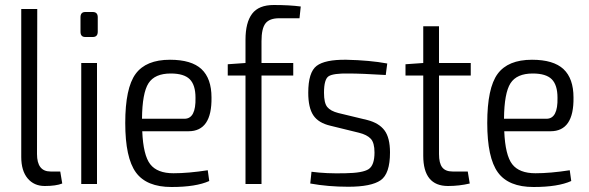

<svg xmlns="http://www.w3.org/2000/svg" viewBox="-20 -736 2356 768"><path d="M129 -700 128 -120Q128 -50 182 -50H221L229 -2Q204 8 159 8Q116 8 90.5 -22.5Q65 -53 65 -108V-700Z M321 -688H351Q371 -688 371 -667V-609Q371 -588 351 -588H321Q302 -588 302 -609V-667Q302 -688 321 -688ZM368 0H305V-484H368Z M674 -43Q733 -43 811 -55L817 -12Q764 12 666 12Q566 12 523.5 -46.5Q481 -105 481 -244Q481 -384 522.5 -440.5Q564 -497 660 -497Q746 -497 786 -459.5Q826 -422 826 -346Q828 -211 734 -211H549Q553 -115 581 -79Q609 -43 674 -43ZM663 -442Q599 -442 574 -403Q549 -364 548 -261H718Q764 -261 762 -345Q762 -396 739 -419Q716 -442 663 -442Z M1178 -663H1097Q1058 -663 1042 -642.5Q1026 -622 1026 -571V-484H1153V-434H1026V0H962V-434H891V-479L962 -484V-577Q962 -646 988.5 -681Q1015 -716 1075 -716Q1138 -716 1183 -710Z M1365 -497Q1459 -495 1529 -482L1523 -436Q1425 -442 1374 -442Q1313 -443 1294.5 -431Q1276 -419 1276 -365Q1276 -324 1289 -308Q1302 -292 1333 -284L1449 -256Q1496 -244 1518 -214.5Q1540 -185 1540 -126Q1540 -41 1502.5 -15Q1465 11 1373 11Q1292 11 1221 -2L1226 -49Q1285 -41 1361 -43Q1431 -44 1454.5 -59.5Q1478 -75 1478 -126Q1478 -165 1463 -181Q1448 -197 1416 -205L1302 -233Q1254 -244 1233.5 -274.5Q1213 -305 1213 -365Q1213 -447 1246.5 -472.5Q1280 -498 1365 -497Z M1736 -434V-120Q1736 -83 1749 -66.5Q1762 -50 1790 -50H1851L1859 -2Q1817 8 1772 8Q1673 8 1673 -113V-434H1602V-479L1673 -484V-631H1736V-484H1863V-434Z M2122 -43Q2181 -43 2259 -55L2265 -12Q2212 12 2114 12Q2014 12 1971.5 -46.5Q1929 -105 1929 -244Q1929 -384 1970.5 -440.5Q2012 -497 2108 -497Q2194 -497 2234 -459.5Q2274 -422 2274 -346Q2276 -211 2182 -211H1997Q2001 -115 2029 -79Q2057 -43 2122 -43ZM2111 -442Q2047 -442 2022 -403Q1997 -364 1996 -261H2166Q2212 -261 2210 -345Q2210 -396 2187 -419Q2164 -442 2111 -442Z"/></svg>

Font: exo2condensed_l
Style: Regular
Weight: 300
Width: 3
Designer: Natanael Gama
Version: Version 1.001;PS 001.001;hotconv 1.0.70;makeotf.lib2.5.58329